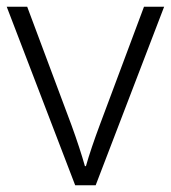

<svg xmlns="http://www.w3.org/2000/svg" viewBox="-20 -552 509 572"><path d="M204 0 0 -532H61L193 -179Q205 -146 215.5 -114Q226 -82 233 -57H236Q243 -82 254 -114.5Q265 -147 277 -179L409 -532H469L265 0Z"/></svg>

Font: Noto Sans Myanmar Light
Style: Regular
Weight: 300
Designer: Monotype Design Team
Foundry: Monotype Imaging Inc.
Version: Version 2.107; ttfautohint (v1.8.4.7-5d5b)